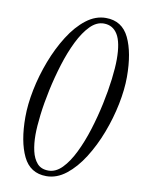

<svg xmlns="http://www.w3.org/2000/svg" viewBox="-84 -788 630 854"><g transform="rotate(10 231.0 -360.5)"><path d="M185 9Q112 9 80 -57.5Q48 -124 48 -234Q48 -291 61.5 -358Q75 -425 100 -490.5Q125 -556 159.5 -610.5Q194 -665 236 -697.5Q278 -730 325 -730Q398 -730 430 -663.5Q462 -597 462 -487Q462 -431 448.5 -364Q435 -297 410 -231.5Q385 -166 350.5 -111.5Q316 -57 274 -24Q232 9 185 9ZM190 -17Q223 -17 251.5 -46Q280 -75 304 -124Q328 -173 346.5 -232Q365 -291 378 -352Q391 -413 397.5 -466.5Q404 -520 404 -557Q404 -633 382.5 -668.5Q361 -704 320 -704Q287 -704 258.5 -675Q230 -646 206 -597.5Q182 -549 163.5 -489.5Q145 -430 132 -369.5Q119 -309 112.5 -255Q106 -201 106 -164Q106 -124 113.5 -91Q121 -58 139 -37.5Q157 -17 190 -17Z"/></g></svg>

Font: Instrument Serif
Style: Italic
Weight: 400
Italic angle: -13°
Designer: Rodrigo Fuenzalida
Foundry: fragTYPE
Version: Version 1.000; ttfautohint (v1.8.4.7-5d5b);gftools[0.9.27]